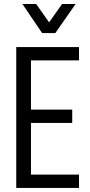

<svg xmlns="http://www.w3.org/2000/svg" viewBox="-20 -921 442 941"><path d="M131.8 -625V-383.8H334V-318.4H131.8V-65.4H367.2V0H59.6V-690.4H367.2V-625ZM89.8 -901.4H157.2L220.7 -811.5L284.2 -901.4H350.6L251 -758.8H186.5Z"/></svg>

Font: Dinish Condensed
Style: Regular
Weight: 400
Width: 3
Designer: Bert Driehuis
Foundry: Playbeing
Version: Version 3.006; git-39231f3c-release